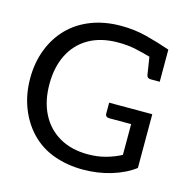

<svg xmlns="http://www.w3.org/2000/svg" viewBox="-107 -832 946 946"><g transform="rotate(15 366.0 -358.5)"><path d="M396 8Q317 8 248.5 -16.5Q180 -41 130 -93Q83 -142 56.5 -210.5Q30 -279 30 -360Q30 -440 56 -507.5Q82 -575 130 -624Q177 -672 245 -698.5Q313 -725 397 -725Q465 -725 526 -709.5Q587 -694 651 -672V-508H605Q587 -508 584 -524L570 -614Q536 -624 495 -633Q454 -642 404 -642Q316 -642 254.5 -606.5Q193 -571 161 -507Q129 -443 129 -357Q129 -270 161.5 -206Q194 -142 255 -106.5Q316 -71 401 -71Q449 -71 491 -82.5Q533 -94 569 -113V-270H458Q437 -270 437 -289V-344H657V-70Q610 -34 541.5 -13Q473 8 396 8Z"/></g></svg>

Font: Aleo
Style: Regular
Weight: 400
Designer: Alessio Laiso
Foundry: Alessio Laiso
Version: Version 2.001; ttfautohint (v1.8.4.7-5d5b);gftools[0.9.29]